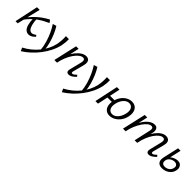

<svg xmlns="http://www.w3.org/2000/svg" viewBox="261 -1652 3171 3171"><g transform="rotate(45 1847.0 -66.5)"><path d="M102 -102 78 -117Q126 -188 180 -245Q234 -302 293.5 -345.5Q353 -389 418 -422L452 -375Q408 -356 362 -331Q316 -306 270 -273Q224 -240 181.5 -197.5Q139 -155 102 -102ZM33 0 121 -414H183L83 0ZM338 5Q300 5 271 -20.5Q242 -46 226 -101.5Q210 -157 207 -247L253 -293Q257 -202 272 -149Q287 -96 309 -72.5Q331 -49 359 -49Q374 -49 388.5 -55Q403 -61 415.5 -69Q428 -77 435 -83L456 -58Q429 -30 401 -12.5Q373 5 338 5Z M445 289 418 231Q488 194 548 145.5Q608 97 655.5 39Q703 -19 735.5 -84Q768 -149 784 -219Q793 -265 796.5 -314Q800 -363 796 -414H866Q868 -376 864.5 -337.5Q861 -299 853 -259Q835 -178 796 -99Q757 -20 702.5 51.5Q648 123 582.5 183.5Q517 244 445 289ZM663 56Q656 -34 631 -118.5Q606 -203 572 -275.5Q538 -348 501 -403L565 -422Q600 -368 630.5 -297Q661 -226 682.5 -148Q704 -70 709 8Z M1276 5Q1257 5 1244 -3Q1231 -11 1227 -28.5Q1223 -46 1230 -72L1283 -284Q1292 -320 1284 -342.5Q1276 -365 1247 -365Q1215 -365 1178.5 -337Q1142 -309 1107 -259Q1072 -209 1044 -142.5Q1016 -76 1002 0H957Q980 -97 1015 -174.5Q1050 -252 1093 -306.5Q1136 -361 1181.5 -390Q1227 -419 1271 -419Q1302 -419 1322.5 -404.5Q1343 -390 1349.5 -359.5Q1356 -329 1344 -284L1293 -89Q1288 -71 1291 -60Q1294 -49 1308 -49Q1324 -49 1341 -61.5Q1358 -74 1380 -95L1402 -69Q1369 -34 1337.5 -14.5Q1306 5 1276 5ZM940 0 1034 -414H1093L1001 0Z M1403 289 1376 231Q1446 194 1506 145.5Q1566 97 1613.5 39Q1661 -19 1693.5 -84Q1726 -149 1742 -219Q1751 -265 1754.5 -314Q1758 -363 1754 -414H1824Q1826 -376 1822.5 -337.5Q1819 -299 1811 -259Q1793 -178 1754 -99Q1715 -20 1660.5 51.5Q1606 123 1540.5 183.5Q1475 244 1403 289ZM1621 56Q1614 -34 1589 -118.5Q1564 -203 1530 -275.5Q1496 -348 1459 -403L1523 -422Q1558 -368 1588.5 -297Q1619 -226 1640.5 -148Q1662 -70 1667 8Z M1899 0 1987 -414H2047L1959 0ZM1967 -182 1977 -233H2140L2128 -182ZM2231 8Q2180 8 2147 -19Q2114 -46 2102.5 -94Q2091 -142 2104 -204Q2119 -270 2153.5 -319Q2188 -368 2235.5 -395Q2283 -422 2335 -422Q2375 -422 2404 -406.5Q2433 -391 2450.5 -363Q2468 -335 2472.5 -296.5Q2477 -258 2467 -211Q2454 -147 2418.5 -97.5Q2383 -48 2334 -20Q2285 8 2231 8ZM2245 -42Q2284 -42 2316.5 -66Q2349 -90 2371.5 -129.5Q2394 -169 2404 -216Q2419 -288 2395 -330Q2371 -372 2319 -372Q2283 -372 2251 -350Q2219 -328 2196 -289.5Q2173 -251 2162 -201Q2146 -124 2170.5 -83Q2195 -42 2245 -42Z M3146 5Q3127 5 3114 -3Q3101 -11 3097 -28.5Q3093 -46 3099 -72L3151 -284Q3160 -319 3152.5 -342Q3145 -365 3113 -365Q3083 -365 3048 -338.5Q3013 -312 2979 -263.5Q2945 -215 2917.5 -148Q2890 -81 2875 0H2831Q2854 -101 2888 -179Q2922 -257 2963 -310.5Q3004 -364 3048 -391.5Q3092 -419 3134 -419Q3165 -419 3187.5 -405Q3210 -391 3217.5 -361.5Q3225 -332 3213 -284L3162 -89Q3158 -71 3161 -60Q3164 -49 3178 -49Q3193 -49 3210 -61.5Q3227 -74 3250 -95L3272 -69Q3238 -34 3206.5 -14.5Q3175 5 3146 5ZM2543 0 2637 -414H2696L2604 0ZM2565 0Q2585 -90 2617.5 -166.5Q2650 -243 2690.5 -300Q2731 -357 2776.5 -388Q2822 -419 2869 -419Q2916 -419 2933.5 -383.5Q2951 -348 2936 -289L2866 0H2815L2879 -287Q2888 -322 2880 -343.5Q2872 -365 2842 -365Q2813 -365 2778 -337Q2743 -309 2709 -259Q2675 -209 2647 -143Q2619 -77 2605 0Z M3459 9Q3418 9 3390.5 -7.5Q3363 -24 3353 -56.5Q3343 -89 3353 -135L3416 -414H3474L3410 -131Q3400 -84 3418.5 -63Q3437 -42 3475 -42Q3504 -42 3529 -53Q3554 -64 3572.5 -84Q3591 -104 3597 -133Q3608 -176 3587 -197Q3566 -218 3533 -218Q3517 -218 3497.5 -212.5Q3478 -207 3460 -196Q3442 -185 3428.5 -168.5Q3415 -152 3410 -131H3372Q3382 -165 3403 -190.5Q3424 -216 3451 -233Q3478 -250 3506.5 -259Q3535 -268 3560 -268Q3596 -268 3620 -250.5Q3644 -233 3653.5 -202.5Q3663 -172 3653 -133Q3642 -87 3612.5 -55.5Q3583 -24 3542.5 -7.5Q3502 9 3459 9Z"/></g></svg>

Font: Ysabeau
Style: Italic
Weight: 400
Italic angle: -12°
Designer: Christian Thalmann (Catharsis Fonts)
Version: Version 2.000;gftools[0.9.27.dev2+g8671c4b]